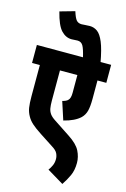

<svg xmlns="http://www.w3.org/2000/svg" viewBox="-158 -966 811 1236"><g transform="rotate(15 247.5 -348.0)"><path d="M495 -502H436V-380Q436 -329 428.5 -299.5Q421 -270 400 -249Q363 -214 290 -196L251 -316Q263 -319 273 -323.5Q283 -328 288 -334Q302 -347 302 -383V-502H186V-301Q186 -270 189.5 -250Q193 -230 204.5 -214Q216 -198 241 -182L347 -112Q407 -73 426.5 -34Q446 5 446 45Q446 94 429.5 130Q413 166 390 200L280 134Q292 118 300.5 99Q309 80 309 56Q309 37 300 18.5Q291 0 261 -18L175 -74Q132 -102 110 -122Q88 -142 76 -164Q61 -190 56.5 -218.5Q52 -247 52 -294V-502H0V-622H495ZM309 -615Q295 -676 282.5 -696.5Q270 -717 246 -717Q238 -717 226 -716Q214 -715 206 -715Q167 -715 136.5 -747.5Q106 -780 84 -868L183 -896Q196 -854 208.5 -839.5Q221 -825 244 -825Q254 -825 267 -826.5Q280 -828 298 -828Q326 -828 349 -811.5Q372 -795 391 -749.5Q410 -704 426 -615Z"/></g></svg>

Font: Noto Sans ExtraCondensed ExtraBold
Style: Regular
Weight: 800
Width: 2
Designer: Monotype Design Team
Foundry: Monotype Imaging Inc.
Version: Version 2.013; ttfautohint (v1.8.4.7-5d5b)